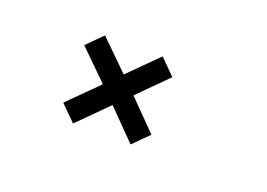

<svg xmlns="http://www.w3.org/2000/svg" viewBox="-43 -513 482 346"><g transform="rotate(20 198.5 -340.5)"><path d="M252 -395.5 197.3 -340.8 252 -285.2 222.7 -255.9 168 -311.5 112.3 -255.9 83 -285.2 138.7 -340.8 83 -395.5 112.3 -424.8 168 -370.1 222.7 -424.8Z"/></g></svg>

Font: wanta
Style: Medium
Weight: 500
Version: Version 0.91